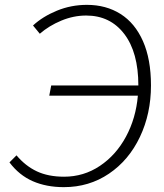

<svg xmlns="http://www.w3.org/2000/svg" viewBox="-20 -758 677 791"><path d="M19 -89 48 -118Q85 -74 132 -52Q179 -30 244 -30Q325 -30 391.5 -74.5Q458 -119 499 -195Q540 -271 548 -364H183L191 -406H550Q550 -542 492 -618Q434 -694 335 -694Q283 -694 232.5 -673Q182 -652 144 -619L116 -653Q156 -690 214.5 -714Q273 -738 338 -738Q417 -738 476.5 -700.5Q536 -663 569 -588.5Q602 -514 602 -406Q602 -290 556.5 -194Q511 -98 429 -42.5Q347 13 243 13Q171 13 115 -11.5Q59 -36 19 -89Z"/></svg>

Font: Nebula Sans Light
Style: Regular
Weight: 300
Italic angle: -9°
Designer: Paul D. Hunt for Adobe (as Source Sans)
Foundry: Nebula Entertainment & Broadcasting LLC
Version: Version 1.010